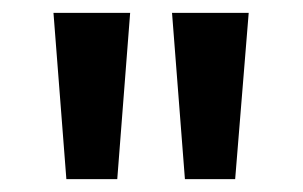

<svg xmlns="http://www.w3.org/2000/svg" viewBox="-20 -908 470 298"><path d="M83 -630 63 -888H182L162 -630ZM267 -630 247 -888H366L345 -630Z"/></svg>

Font: Noto Sans Kannada UI Condensed SemiBold
Style: Regular
Weight: 600
Width: 3
Designer: Jelle Bosma - Monotype Design Team
Foundry: Monotype Imaging Inc.
Version: Version 2.005; ttfautohint (v1.8.4.7-5d5b)